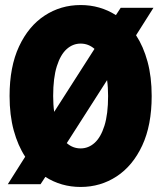

<svg xmlns="http://www.w3.org/2000/svg" viewBox="-20 -731 640 762"><path d="M300 11Q223 11 160 -29L141 0H11L80 -109Q51 -153 34.5 -213.5Q18 -274 18 -350Q18 -466 55.5 -546.5Q93 -627 157 -669Q221 -711 300 -711Q377 -711 440 -671L459 -700H589L520 -591Q549 -547 565.5 -486.5Q582 -426 582 -350Q582 -234 544.5 -153.5Q507 -73 443 -31Q379 11 300 11ZM195 -287 355 -537Q331 -558 300 -558Q269 -558 244.5 -536Q220 -514 205.5 -468Q191 -422 191 -350Q191 -333 192 -317Q193 -301 195 -287ZM300 -142Q331 -142 355.5 -164Q380 -186 394.5 -232Q409 -278 409 -350Q409 -367 408 -383Q407 -399 405 -413L245 -163Q269 -142 300 -142Z"/></svg>

Font: Red Hat Mono VF Light
Style: Regular
Weight: 300
Monospace: yes
Designer: Pentagram, MCKL
Foundry: Pentagram, MCKL
Version: Version 1.023